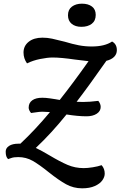

<svg xmlns="http://www.w3.org/2000/svg" viewBox="-20 -902 656 1045"><path d="M559 -571Q461 -431 397 -348Q408 -347 432 -347Q467 -347 515 -353Q528 -337 528 -320Q528 -297 506.5 -283Q485 -269 451 -269Q404 -269 342 -279Q260 -177 175 -97Q208 -81 250 -56Q307 -22 348 -4.5Q389 13 436 13Q456 13 484.5 8.5Q513 4 533 -3Q550 16 550 43Q550 61 537 79.5Q524 98 496 110.5Q468 123 427 123Q380 123 340 101Q300 79 246 36Q194 -6 158 -26.5Q122 -47 79 -47Q55 -47 41.5 -42Q28 -37 24 -36Q17 -43 14 -52.5Q11 -62 11 -77Q11 -96 29.5 -108Q48 -120 81 -120H91Q172 -196 252 -292Q226 -294 210 -294Q201 -294 193 -293Q185 -292 178 -291Q169 -289 149 -287Q136 -303 136 -316Q136 -342 155.5 -356Q175 -370 210 -370Q229 -370 252.5 -366.5Q276 -363 282 -362L305 -358Q375 -446 462 -569Q454 -570 387 -578Q312 -589 266 -589Q239 -589 199 -581Q159 -573 127 -557Q108 -584 108 -616Q108 -652 136 -674.5Q164 -697 211 -697Q238 -697 263.5 -691.5Q289 -686 332 -675Q375 -662 409 -655.5Q443 -649 479 -649Q550 -649 590 -676Q616 -662 616 -629Q616 -608 601.5 -593Q587 -578 559 -571ZM350 -819Q350 -850 371.5 -866Q393 -882 426 -882Q460 -882 480.5 -866.5Q501 -851 501 -821Q501 -789 479.5 -772.5Q458 -756 423 -756Q390 -756 370 -772.5Q350 -789 350 -819Z"/></svg>

Font: Sansita SW
Style: Italic
Weight: 400
Italic angle: -11°
Designer: Pablo Cosgaya
Foundry: Omnibus-Type
Version: Version 1.000